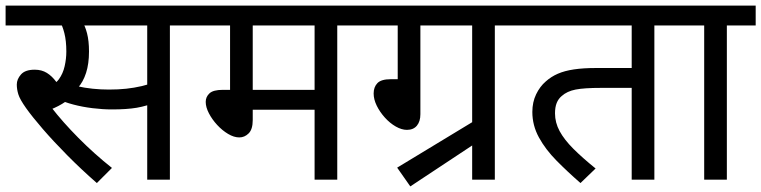

<svg xmlns="http://www.w3.org/2000/svg" viewBox="-20 -642 2720 686"><path d="M245 -551 273 -566Q284 -550 291 -523Q298 -496 298 -458Q298 -414 287.5 -381.5Q277 -349 258 -328L257 -319Q239 -296 214.5 -279Q190 -262 159 -250L163 -259Q204 -206 260.5 -149Q317 -92 380 -42L326 12Q270 -37 220.5 -87Q171 -137 133 -181Q95 -225 73 -256Q51 -287 45.5 -305Q40 -323 40 -340Q40 -359 55 -376Q70 -393 104 -393Q129 -393 147.5 -381.5Q166 -370 181 -349.5Q196 -329 209 -300L148 -331Q176 -339 190.5 -359Q205 -379 211 -405.5Q217 -432 217 -458Q217 -496 210 -523.5Q203 -551 194 -564L237 -551H0V-622H417V-551ZM587 -551V0H506V-551H396V-622H691V-551ZM369 -322Q403 -322 431 -325Q459 -328 487 -334.5Q515 -341 547 -353V-280Q504 -263 468.5 -257Q433 -251 380 -251Q347 -251 310.5 -255.5Q274 -260 242 -268.5Q210 -277 190 -287L210 -347Q230 -340 256 -334Q282 -328 311 -325Q340 -322 369 -322Z M1185 -551V0H1104V-250H883V-213Q883 -180 868.5 -165.5Q854 -151 835 -151Q816 -151 795 -163.5Q774 -176 756 -195.5Q738 -215 726.5 -237Q715 -259 715 -278Q715 -296 728.5 -308.5Q742 -321 776 -321H802V-551H676V-622H1288V-551ZM1104 -551H883V-321H1104Z M1482 -551V-234Q1482 -208 1469.5 -193Q1457 -178 1434 -178Q1415 -178 1394 -190Q1373 -202 1355 -222Q1337 -242 1326 -264.5Q1315 -287 1315 -308Q1315 -331 1328.5 -345Q1342 -359 1376 -359H1401V-551H1274V-622H1852V-551H1748V0H1667V-551ZM1446 24 1399 -43 1668 -206 1709 -150Z M2318 -551V0H2237V-328H2128Q2067 -328 2036.5 -322Q2006 -316 1987 -299Q1975 -289 1969 -274Q1963 -259 1963 -237Q1963 -204 1979.5 -173.5Q1996 -143 2028.5 -110.5Q2061 -78 2108 -40L2054 12Q2008 -28 1968.5 -68Q1929 -108 1905.5 -151Q1882 -194 1882 -242Q1882 -277 1895.5 -305Q1909 -333 1930 -351Q1949 -368 1973 -378.5Q1997 -389 2030.5 -394Q2064 -399 2109 -399H2237V-551H1837V-622H2421V-551Z M2577 -551V0H2496V-551H2407V-622H2680V-551Z"/></svg>

Font: Noto Sans Devanagari
Style: Regular
Weight: 400
Designer: Jelle Bosma - Monotype Design Team
Foundry: Monotype Imaging Inc.
Version: Version 2.003